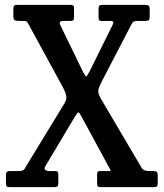

<svg xmlns="http://www.w3.org/2000/svg" viewBox="-20 -770 674 790"><path d="M4.5 -19V-52Q4.5 -66 18.5 -66H48.5Q66.5 -66 73.2 -68.5Q80 -71 85 -82L246 -346Q255.5 -362.5 252.5 -376.5Q249.5 -390.5 241 -406.5L99 -667.5Q94 -677.5 90.2 -680.8Q86.5 -684 81 -684H59Q46 -684 40.5 -686.8Q35 -689.5 35 -703.5V-731.5Q35 -743 38 -746.5Q41 -750 52 -750H266.5Q276 -750 280.2 -748Q284.5 -746 284.5 -736V-700.5Q284.5 -690.5 281.8 -687.2Q279 -684 269.5 -684H241.5Q220 -684 227.5 -668L321.5 -474.5Q333 -454.5 334.8 -454.8Q336.5 -455 348.5 -476L443 -667Q447.5 -676.5 445.8 -680.2Q444 -684 433.5 -684H396.5Q392 -684 388.8 -686Q385.5 -688 385.5 -700V-733Q385.5 -743.5 389 -746.8Q392.5 -750 402.5 -750H574.5Q587.5 -750 591.8 -746.8Q596 -743.5 596 -729.5V-700.5Q596 -689.5 592.2 -686.8Q588.5 -684 578.5 -684H549.5Q535.5 -684 530.5 -681.2Q525.5 -678.5 521 -670L395.5 -428.5Q390.5 -416 387 -408.2Q383.5 -400.5 384.5 -391Q385.5 -381.5 395 -364L559.5 -85Q565.5 -73 573.8 -69.5Q582 -66 595 -66H613.5Q621 -66 625 -63Q629 -60 629 -48V-19.5Q629 -7.5 626.2 -3.8Q623.5 0 612 0H396.5Q386.5 0 383 -2.5Q379.5 -5 379.5 -15V-49.5Q379.5 -60 382.2 -63Q385 -66 388 -66H431Q437 -66 434.2 -71.2Q431.5 -76.5 427.5 -83.5L315.5 -290Q305.5 -309 302 -307.8Q298.5 -306.5 288.5 -290.5L168 -88.5Q160 -75.5 166.5 -70.8Q173 -66 180.5 -66H211Q214.5 -66 217.2 -63Q220 -60 220 -49V-19.5Q220 -8 216.8 -4Q213.5 0 202.5 0H20.5Q9.5 0 7 -3.8Q4.5 -7.5 4.5 -19Z"/></svg>

Font: Besley* Condensed Medium
Style: Regular
Weight: 500
Width: 3
Designer: Owen Earl
Foundry: indestructible type*
Version: Version 3.000; ttfautohint (v1.8.3)